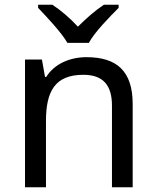

<svg xmlns="http://www.w3.org/2000/svg" viewBox="-20 -852 658 806"><path d="M263 -672H353C377 -717 440 -781 478 -819V-832H416C381 -809 343 -776 307 -740C274 -776 235 -809 200 -832H140V-819C176 -781 237 -717 263 -672ZM343 -612C275 -612 209 -585 174 -529H169L156 -602H85V-66H173V-344C173 -469 211 -538 330 -538C412 -538 450 -495 450 -409V-66H537V-415C537 -553 471 -612 343 -612Z"/></svg>

Font: Noto Sans Malayalam UI
Style: Regular
Weight: 400
Designer: Jelle Bosma - Monotype Design Team
Foundry: Monotype Imaging Inc.
Version: Version 2.104